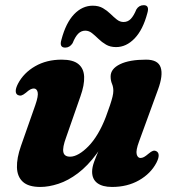

<svg xmlns="http://www.w3.org/2000/svg" viewBox="-20 -709 678 742"><path d="M584.5 -124.5Q593 -120 593.2 -108.8Q593.5 -97.5 584.5 -80Q562.5 -38 517.2 -12.2Q472 13.5 413 13.5Q376 13.5 356 -1.5Q336 -16.5 336 -45.5Q336 -62.5 343.8 -83.8Q351.5 -105 362.5 -129.8Q373.5 -154.5 385 -182.5Q396.5 -210.5 403.5 -241.5L415.5 -232Q388.5 -162.5 353.8 -115.2Q319 -68 281.2 -39.5Q243.5 -11 206 1.2Q168.5 13.5 136 13.5Q90 13.5 68.2 -6.5Q46.5 -26.5 45.5 -62.2Q44.5 -98 61 -145L116.5 -303Q129 -339 125.5 -353Q122 -367 110.5 -367Q104.5 -367 97.5 -363.5Q90.5 -360 80 -350.5Q69.5 -342 62.8 -340.2Q56 -338.5 49.5 -341.5Q41 -345.5 40.8 -356.8Q40.5 -368 49.5 -385.5Q71.5 -427.5 115.8 -453Q160 -478.5 218.5 -478.5Q262.5 -478.5 283.2 -461.2Q304 -444 305.2 -412.2Q306.5 -380.5 291 -337L235.5 -178Q221 -139 224.8 -121.2Q228.5 -103.5 251 -103.5Q266.5 -103.5 284.8 -114Q303 -124.5 322 -144Q341 -163.5 358 -192Q375 -220.5 389 -257Q399 -283.5 405.2 -302.5Q411.5 -321.5 414.8 -335Q418 -348.5 418 -358Q418 -373 412.8 -385.2Q407.5 -397.5 407.5 -413.5Q407.5 -443 443.8 -460.8Q480 -478.5 544.5 -478.5Q591 -478.5 601 -448.2Q611 -418 590.5 -362.5L517.5 -162.5Q504.5 -127.5 508.2 -113Q512 -98.5 523 -98.5Q529.5 -98.5 536.5 -102.2Q543.5 -106 554 -115Q564.5 -124 571.2 -126Q578 -128 584.5 -124.5ZM428.5 -527Q406 -527 389.8 -536.5Q373.5 -546 360.5 -558.8Q347.5 -571.5 335.5 -581Q323.5 -590.5 309.5 -590.5Q294 -590.5 282.2 -578.8Q270.5 -567 260.5 -542Q249.5 -525 232 -525Q208 -525 217.5 -556Q234.5 -620.5 266.2 -653.8Q298 -687 338.5 -687Q361.5 -687 377.8 -677.5Q394 -668 406.8 -655.5Q419.5 -643 431.5 -633.5Q443.5 -624 457.5 -624Q474 -624 485.5 -636Q497 -648 507 -672.5Q517 -689 535.5 -689Q558.5 -689 549.5 -658.5Q532.5 -594 500.2 -560.5Q468 -527 428.5 -527Z"/></svg>

Font: Fraunces
Style: Bold Italic
Weight: 700
Italic angle: -16°
Version: Version 1.000;[b76b70a41]